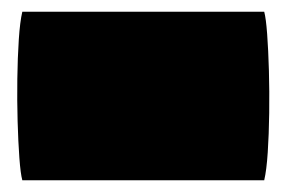

<svg xmlns="http://www.w3.org/2000/svg" viewBox="-20 -536 488 327"><path d="M18 -229Q15 -240 13 -267Q11 -294 10 -329.5Q9 -365 9.5 -401.5Q10 -438 12 -468.5Q14 -499 18 -516H430Q433 -505 435 -478Q437 -451 438 -415.5Q439 -380 438.5 -343.5Q438 -307 436 -276.5Q434 -246 430 -229Z"/></svg>

Font: Oi
Style: Regular
Weight: 400
Designer: Kostas Bartsokas, Mohamad Dakak
Foundry: Foundry5
Version: Version 4.000